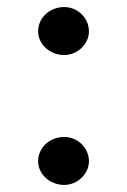

<svg xmlns="http://www.w3.org/2000/svg" viewBox="-20 -500 360 544"><path d="M162 -344C199 -344 232 -375 232 -411C232 -450 199 -480 162 -480C121 -480 88 -450 88 -411C88 -375 121 -344 162 -344ZM162 24C199 24 232 -7 232 -43C232 -82 199 -112 162 -112C121 -112 88 -82 88 -43C88 -7 121 24 162 24Z"/></svg>

Font: Dongle
Style: Regular
Weight: 400
Designer: Yanghee Ryu
Foundry: Yanghee Ryu
Version: Version 2.000